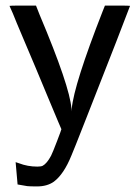

<svg xmlns="http://www.w3.org/2000/svg" viewBox="-20 -464 501 688"><path d="M14 -443Q14 -444 61 -444H109L122 -411Q230 -155 236 -75L237 -65V-74Q245 -161 348 -424L356 -444H401Q446 -444 446 -443L396 -313Q345 -183 292.5 -49Q240 85 236 93Q209 160 173 187Q149 204 113 204Q88 204 78 203Q72 202 63.5 200.5Q55 199 49 198L43 197Q43 196 39.5 157Q36 118 36 117L48 121Q79 133 114 133Q127 133 133 130Q148 122 163 94Q169 82 184.5 41.5Q200 1 200 -1L188 -29Q176 -57 152 -115Q128 -173 107 -223Q86 -273 61.5 -330.5Q37 -388 26 -416Z"/></svg>

Font: KaTeX_SansSerif
Style: Regular
Weight: 400
Version: Version 1.1; ttfautohint (v1.3)